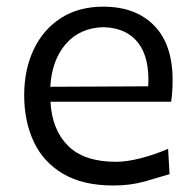

<svg xmlns="http://www.w3.org/2000/svg" viewBox="-20 -554 594 585"><path d="M325.7 11.2Q232.9 11.2 172.6 -24.2Q112.3 -59.6 83 -121.8Q53.7 -184.1 53.7 -263.7Q53.7 -342.3 82.8 -403.3Q111.8 -464.4 165.8 -499Q219.7 -533.7 294.4 -533.7Q393.1 -533.7 449.5 -476.3Q505.9 -418.9 505.9 -310.1Q505.9 -274.4 501.5 -244.1H133.8Q138.2 -159.2 187 -110.1Q235.8 -61 334 -61Q365.7 -61 408.2 -71.8Q450.7 -82.5 492.2 -100.6L496.6 -23.4Q465.3 -13.7 421.4 -1.2Q377.4 11.2 325.7 11.2ZM431.6 -291Q436.5 -377.4 401.1 -423.3Q365.7 -469.2 295.4 -471.2Q222.7 -469.2 180.2 -419.7Q137.7 -370.1 133.3 -289.6Z"/></svg>

Font: Pinar DS4-Regular
Style: Regular
Weight: 400
Designer: Amin Abedi
Version: Version 2.000